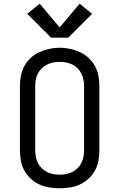

<svg xmlns="http://www.w3.org/2000/svg" viewBox="-20 -1002 640 1030"><path d="M300 8Q272 8 244 3.5Q216 -1 191 -12.5Q166 -24 145 -43.5Q124 -63 110.5 -87.5Q97 -112 92 -139.5Q87 -167 87 -195V-540Q87 -568 92 -595.5Q97 -623 110.5 -647.5Q124 -672 145 -691.5Q166 -711 191.5 -722.5Q217 -734 244.5 -740Q272 -746 300 -746Q328 -746 355.5 -740Q383 -734 408.5 -722.5Q434 -711 455 -691.5Q476 -672 489.5 -647.5Q503 -623 508 -595.5Q513 -568 513 -540V-195Q513 -167 508 -139.5Q503 -112 489.5 -87.5Q476 -63 455 -43.5Q434 -24 409 -12.5Q384 -1 356 3.5Q328 8 300 8ZM300 -65Q317 -65 334.5 -68Q352 -71 367.5 -79Q383 -87 396 -99.5Q409 -112 416.5 -127.5Q424 -143 427.5 -160.5Q431 -178 431 -195V-540Q431 -558 427.5 -575Q424 -592 416 -608Q408 -624 395.5 -636.5Q383 -649 367 -656.5Q351 -664 333.5 -667Q316 -670 298 -670Q281 -670 264 -666.5Q247 -663 231.5 -655Q216 -647 203.5 -635Q191 -623 183 -607.5Q175 -592 172 -574.5Q169 -557 169 -540V-195Q169 -178 172.5 -160.5Q176 -143 183.5 -127.5Q191 -112 204 -99.5Q217 -87 232.5 -79Q248 -71 265.5 -68Q283 -65 300 -65ZM254 -800 126 -928 193 -982 300 -855 407 -982 474 -928 346 -800Z"/></svg>

Font: Iosevka Curly Slab Extended
Style: Regular
Weight: 400
Width: 7
Monospace: yes
Designer: Belleve Invis
Foundry: Belleve Invis
Version: Version 11.1.0; ttfautohint (v1.8.3)